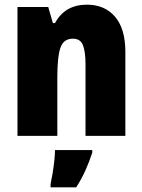

<svg xmlns="http://www.w3.org/2000/svg" viewBox="-20 -583 611 824"><path d="M353 -563Q429 -563 473.5 -511.5Q518 -460 518 -360V0H347V-306Q347 -361 336 -389Q325 -417 293 -417Q253 -417 239.5 -378.5Q226 -340 226 -250V0H55V-553H187L207 -484H216Q259 -563 353 -563ZM376 72Q363 112 346.5 148.5Q330 185 307 221H197V207Q201 189 205.5 162Q210 135 213 108Q216 81 216 61H376Z"/></svg>

Font: Noto Sans Thai Cond Blk
Style: Regular
Weight: 900
Width: 3
Designer: Monotype Design Team
Foundry: Monotype Imaging Inc.
Version: Version 2.002; ttfautohint (v1.8.4.7-5d5b)